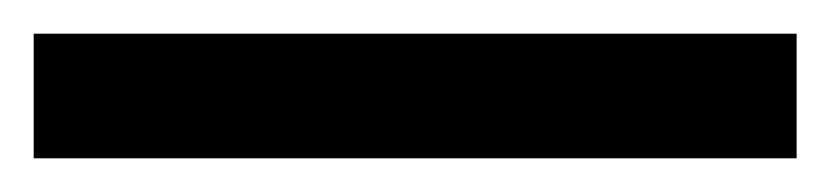

<svg xmlns="http://www.w3.org/2000/svg" viewBox="-24 -905 493 114"><path d="M449 -811H-4V-885H449Z"/></svg>

Font: Noto Sans Tamil UI ExtraCondensed Medium
Style: Regular
Weight: 500
Width: 2
Designer: Jelle Bosma - Monotype Design Team
Foundry: Monotype Imaging Inc.
Version: Version 2.004; ttfautohint (v1.8.4.7-5d5b)